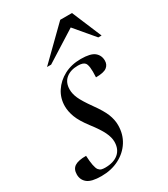

<svg xmlns="http://www.w3.org/2000/svg" viewBox="-198 -818 800 913"><g transform="rotate(-30 202.0 -361.0)"><path d="M68 -110.5Q71 -46 84 -29Q91 -20.5 99.5 -18.2Q108 -16 119 -16Q166 -16 192.2 -38.2Q218.5 -60.5 218.5 -101.5Q218.5 -125.5 204.5 -154.5Q190.5 -183.5 156.5 -227.5Q122.5 -272 110.5 -304Q98.5 -336 98.5 -365Q98.5 -408.5 121.5 -444Q144.5 -479.5 184.5 -500.8Q224.5 -522 276 -522Q329.5 -522 350.8 -504.5Q372 -487 372 -458Q372 -435.5 355.2 -422.8Q338.5 -410 295.5 -410Q297.5 -445.5 295 -464Q292.5 -482.5 286.5 -489.5Q276.5 -501.5 248.5 -501.5Q207.5 -501.5 182.8 -481Q158 -460.5 158 -421.5Q158 -398.5 169.5 -372.5Q181 -346.5 214.5 -299.5Q248.5 -252.5 260.8 -221.5Q273 -190.5 273 -161Q273 -111 248.5 -72.5Q224 -34 181.2 -12Q138.5 10 84 10Q29.5 10 7.5 -7.8Q-14.5 -25.5 -14.5 -55Q-14.5 -84.5 5 -97.5Q24.5 -110.5 68 -110.5ZM118.5 -569 285 -732H349.5L418 -569H400L310 -675.5L141 -569Z"/></g></svg>

Font: Newsreader Display
Style: Italic
Weight: 400
Italic angle: -17°
Designer: Hugues Gentile
Foundry: Production Type
Version: Version 1.001